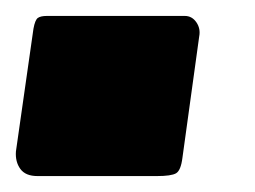

<svg xmlns="http://www.w3.org/2000/svg" viewBox="-21 -221 320 241"><path d="M208 -23Q206 -7 200 -3.5Q194 0 176 0H26Q11 0 4.5 -9Q-2 -18 -1 -31L21 -185Q23 -196 26.5 -198.5Q30 -201 38 -201H211Q220 -201 225.5 -193Q231 -185 229 -175Z"/></svg>

Font: Libre Franklin Thin Black
Style: Italic
Weight: 900
Italic angle: -8°
Version: Version 2.000